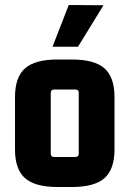

<svg xmlns="http://www.w3.org/2000/svg" viewBox="-20 -738 518 768"><path d="M281 -380H197Q183 -380 183 -366V-124Q183 -110 197 -110H281Q295 -110 295 -124V-366Q295 -380 281 -380ZM40 -140V-350Q40 -429 80 -464.5Q120 -500 210 -500H268Q358 -500 398 -464.5Q438 -429 438 -350V-140Q438 -61 398 -25.5Q358 10 268 10H210Q120 10 80 -25.5Q40 -61 40 -140ZM190 -551H292L394 -717L255 -718Z"/></svg>

Font: Gemunu Libre ExtraLight ExtraBold
Style: Regular
Weight: 800
Version: Version 1.100